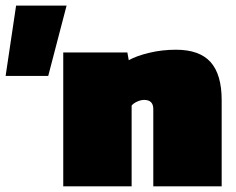

<svg xmlns="http://www.w3.org/2000/svg" viewBox="-184 -660 835 680"><path d="M-164.1 -391.1 -127 -640.1H51.8L-13.2 -391.1ZM40 0V-474.1H267.1L272 -446.8Q299.8 -462.4 345 -473.1Q390.1 -483.9 439 -483.9Q522.9 -483.9 562 -439.9Q601.1 -396 601.1 -305.2V0H358.9V-273.9Q358.9 -306.2 326.2 -306.2Q315.4 -306.2 302 -300.3Q288.6 -294.4 282.2 -286.1V0Z"/></svg>

Font: Kanit Black
Style: Regular
Weight: 900
Designer: Katatrad Team
Foundry: CadsonDemak
Version: Version 1.000;PS 001.000;hotconv 1.0.88;makeotf.lib2.5.64775